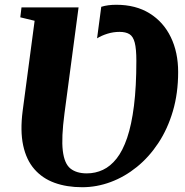

<svg xmlns="http://www.w3.org/2000/svg" viewBox="-20 -774 776 804"><path d="M324 10Q259.5 10 208.5 -8.5Q157.5 -27 123.8 -65.8Q90 -104.5 77 -165.2Q64 -226 75 -310.5L125 -687L65 -701.5L70 -743H309L250 -299Q236.5 -197 243 -142.8Q249.5 -88.5 275 -68.2Q300.5 -48 343.5 -48Q379.5 -48 411 -62.8Q442.5 -77.5 468.2 -110Q494 -142.5 512.5 -197Q531 -251.5 541 -331.2Q551 -411 551 -519.5Q551 -569.5 544.2 -595.5Q537.5 -621.5 522 -631Q506.5 -640.5 480.5 -640.5Q454.5 -640.5 429.8 -632.8Q405 -625 386.5 -613.5L404 -745.5Q418.5 -750 433.8 -752Q449 -754 467 -754Q548.5 -754 606.5 -718Q664.5 -682 695.2 -618.5Q726 -555 726 -472.5Q726 -383.5 704 -308.8Q682 -234 643 -175Q604 -116 553 -74.8Q502 -33.5 443.5 -11.8Q385 10 324 10Z"/></svg>

Font: Merriweather 60pt Black
Style: Italic
Weight: 900
Italic angle: -7.8°
Version: Version 2.101